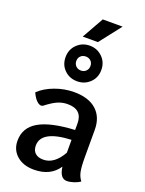

<svg xmlns="http://www.w3.org/2000/svg" viewBox="-194 -1163 953 1262"><g transform="rotate(20 282.5 -531.5)"><path d="M529 -24Q512 -11 485.5 -2.5Q459 6 437 6Q389 6 379 -73Q324 10 208 10Q134 10 88.5 -29.5Q43 -69 43 -133Q43 -224 124 -271.5Q205 -319 375 -328V-373Q375 -471 272 -471Q235 -471 202 -456.5Q169 -442 124 -407Q117 -402 110 -402Q94 -402 76 -420.5Q58 -439 44 -471Q85 -511 151 -535.5Q217 -560 285 -560Q386 -560 441 -511Q496 -462 496 -373V-184Q496 -114 503 -81Q510 -48 529 -24ZM375 -169V-259Q167 -250 167 -144Q167 -110 187 -91.5Q207 -73 244 -73Q321 -73 375 -169ZM152 -757Q152 -811 188.5 -846.5Q225 -882 277 -882Q329 -882 365.5 -846.5Q402 -811 402 -757Q402 -703 365.5 -668Q329 -633 277 -633Q224 -633 188 -668Q152 -703 152 -757ZM326 -757Q326 -779 312 -792.5Q298 -806 277 -806Q255 -806 241 -792.5Q227 -779 227 -757Q227 -736 241 -722Q255 -708 277 -708Q298 -708 312 -722Q326 -736 326 -757ZM297 -1073H436L318 -922H212Z"/></g></svg>

Font: Krub SemiBold
Style: Regular
Weight: 600
Version: Version 1.000; ttfautohint (v1.6)